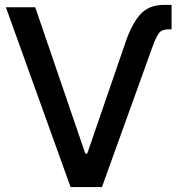

<svg xmlns="http://www.w3.org/2000/svg" viewBox="-20 -757 718 777"><path d="M486.8 -582.5Q512.2 -658.2 546.9 -697.8Q581.5 -737.3 645 -737.3H674.3V-638.2H661.1Q633.3 -638.2 621.6 -620.6Q609.9 -603 597.7 -569.3L392.6 0H265.6L3.9 -727.5H122.6L325.2 -135.3H333Z"/></svg>

Font: Inter Tight Medium
Style: Regular
Weight: 500
Designer: Rasmus Andersson
Foundry: rsms
Version: Version 3.004; ttfautohint (v1.8.4.7-5d5b)